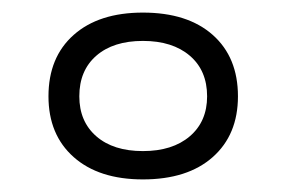

<svg xmlns="http://www.w3.org/2000/svg" viewBox="-20 -726 455 305"><path d="M207 -441Q137 -441 97 -476.5Q57 -512 57 -573Q57 -635 97 -670.5Q137 -706 207 -706Q278 -706 318 -670.5Q358 -635 358 -573Q358 -512 318 -476.5Q278 -441 207 -441ZM207 -486Q254 -486 281.5 -509.5Q309 -533 309 -573Q309 -614 281.5 -637.5Q254 -661 207 -661Q160 -661 133 -637.5Q106 -614 106 -573Q106 -533 133 -509.5Q160 -486 207 -486Z"/></svg>

Font: Asap Expanded
Style: Regular
Weight: 400
Width: 7
Designer: Pablo Cosgaya
Foundry: Omnibus-Type
Version: Version 3.001; ttfautohint (v1.8.4.7-5d5b)